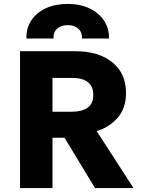

<svg xmlns="http://www.w3.org/2000/svg" viewBox="-20 -962 727 982"><path d="M82.5 0V-700H366.5Q484 -700 554.2 -643.5Q624.5 -587 624.5 -486.5Q624.5 -409 581.8 -359.8Q539 -310.5 474.5 -291.5L663 0H466L310 -257.5H248.5V0ZM248.5 -390.5H346.5Q398 -390.5 427.5 -410.8Q457 -431 457 -476Q457 -521 429.2 -542.2Q401.5 -563.5 350 -563.5H248.5ZM115 -765Q114 -818.5 140.5 -858.2Q167 -898 215 -920Q263 -942 327 -942Q389.5 -942 437.5 -919.2Q485.5 -896.5 512 -856.8Q538.5 -817 537.5 -765H399Q401 -796.5 380.8 -815Q360.5 -833.5 327 -833.5Q292.5 -833.5 272.2 -815Q252 -796.5 254 -765Z"/></svg>

Font: Geologica
Style: Bold
Weight: 700
Designer: Sindre Bremnes, Frode Helland
Foundry: Monokrom Skriftforlag AS
Version: Version 1.010; ttfautohint (v1.8.4.7-5d5b);gftools[0.9.28]